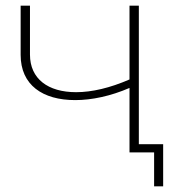

<svg xmlns="http://www.w3.org/2000/svg" viewBox="-20 -539 640 679"><path d="M438 0H525V120H557V-29H471V-519H438V-258C369 -228 305 -213 249 -213C150 -213 86 -260 86 -346V-519H53V-345C53 -238 131 -185 246 -185C304 -185 371 -199 438 -228Z"/></svg>

Font: Chess Sans ExtraLight
Style: Regular
Weight: 275
Designer: Wolf Bōese
Foundry: Wolf Bōese
Version: Version 7.223;Glyphs 3.3 (3306)